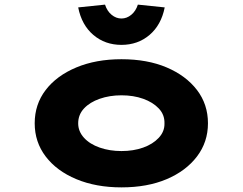

<svg xmlns="http://www.w3.org/2000/svg" viewBox="-20 -800 1049 830"><path d="M505 10Q395 10 310 -25.5Q225 -61 177.5 -123.5Q130 -186 130 -267Q130 -349 177.5 -411Q225 -473 310 -508.5Q395 -544 505 -544Q617 -544 700.5 -508.5Q784 -473 831.5 -411Q879 -349 879 -267Q879 -186 831.5 -123.5Q784 -61 700.5 -25.5Q617 10 505 10ZM505 -147Q557 -147 599 -162Q641 -177 666.5 -204.5Q692 -232 691 -267Q692 -304 666.5 -331Q641 -358 599 -373Q557 -388 505 -388Q454 -388 411 -373Q368 -358 343 -331Q318 -304 318 -267Q318 -232 343 -204.5Q368 -177 411 -162Q454 -147 505 -147ZM505 -606Q434 -606 383.5 -649Q333 -692 318 -768L434 -780Q443 -752 462.5 -736Q482 -720 505 -720Q528 -720 547.5 -736Q567 -752 576 -780L692 -768Q677 -692 626.5 -649Q576 -606 505 -606Z"/></svg>

Font: Lexend Zetta ExtraBold
Style: Regular
Weight: 800
Designer: Bonnie Shaver-Troup, Thomas Jockin
Foundry: Lexend
Version: Version 1.007